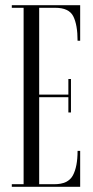

<svg xmlns="http://www.w3.org/2000/svg" viewBox="-20 -720 357 740"><path d="M25.5 0V-10H71V-690H25.5V-700H289V-563H279Q279 -624 262.5 -657Q246 -690 192.5 -690H131V-355.5H243.5V-415.5H253.5V-286.5H243.5V-345.5H131V-10H189.5Q242.5 -10 260.8 -43.8Q279 -77.5 279 -138.5H289V0Z"/></svg>

Font: Imbue 100pt Light
Style: Regular
Weight: 300
Designer: Tyler Finck
Foundry: Etcetera Type Company
Version: Version 1.102; ttfautohint (v1.8.3)